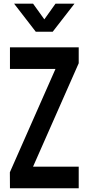

<svg xmlns="http://www.w3.org/2000/svg" viewBox="-20 -1002 472 1022"><path d="M33 0 32.5 -85 296.5 -683 327 -635H33V-750H399V-665.5L135 -67.5L104.5 -115H399V0ZM170.5 -833 55 -982.5H156L216 -899L275.5 -982.5H376.5L260.5 -833Z"/></svg>

Font: Mohave SemiBold
Style: Regular
Weight: 600
Designer: Gumpita Rahayu
Foundry: Tokotype
Version: Version 2.003